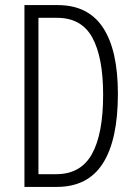

<svg xmlns="http://www.w3.org/2000/svg" viewBox="-20 -734 534 754"><path d="M443 -365Q443 -185 384 -92.5Q325 0 203 0H76V-714H207Q326 -714 384.5 -625.5Q443 -537 443 -365ZM385 -362Q385 -509 342.5 -586.5Q300 -664 204 -664H131V-50H201Q297 -50 341 -129Q385 -208 385 -362Z"/></svg>

Font: Noto Sans Tamil ExtraCondensed Light
Style: Regular
Weight: 300
Width: 2
Designer: Jelle Bosma - Monotype Design Team
Foundry: Monotype Imaging Inc.
Version: Version 2.004; ttfautohint (v1.8.4.7-5d5b)